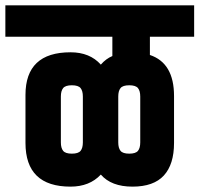

<svg xmlns="http://www.w3.org/2000/svg" viewBox="-60 -691 744 716"><path d="M381 -331V-160Q381 -139 389.5 -128.5Q398 -118 422 -118Q446 -118 454.5 -128.5Q463 -139 463 -160V-331Q463 -352 454.5 -362.5Q446 -373 422 -373Q398 -373 389.5 -362.5Q381 -352 381 -331ZM167 -331V-160Q167 -139 175.5 -128.5Q184 -118 208 -118Q232 -118 240.5 -128.5Q249 -139 249 -160V-331Q249 -352 240.5 -362.5Q232 -373 208 -373Q184 -373 175.5 -362.5Q167 -352 167 -331ZM589 -333V-158Q589 -78 551 -36.5Q513 5 434 5Q355 5 316 -40Q274 5 203 5Q35 5 35 -158V-337Q35 -496 203 -496Q275 -496 316 -450Q335 -472 359 -482V-554H-40V-671H664V-554H499V-486Q589 -456 589 -333Z"/></svg>

Font: Khand
Style: Bold
Weight: 700
Designer: Devanagari: Sanchit Sawaria, Jyotish Sonowal; Latin: Satya Rajpurohit
Foundry: Indian Type Foundry
Version: Version 1.101;PS 1.0;hotconv 1.0.78;makeotf.lib2.5.61930; tt